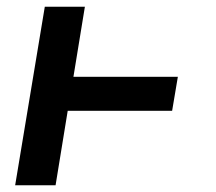

<svg xmlns="http://www.w3.org/2000/svg" viewBox="-20 -550 640 570"><path d="M25 0 113 -530H232L198 -322H508L491 -221H181L145 0Z"/></svg>

Font: Iosevka Curly Extended
Style: Bold Italic
Weight: 700
Width: 7
Italic angle: -9°
Monospace: yes
Designer: Belleve Invis
Foundry: Belleve Invis
Version: Version 11.1.0; ttfautohint (v1.8.3)